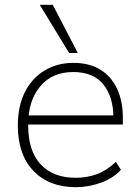

<svg xmlns="http://www.w3.org/2000/svg" viewBox="-20 -769 581 797"><path d="M294 8Q184 8 119 -59.5Q54 -127 54 -248Q54 -328 83 -386Q112 -444 164.5 -476Q217 -508 285 -508Q350 -508 395.5 -480.5Q441 -453 465.5 -401.5Q490 -350 490 -279V-252H81V-290H468L451 -277Q451 -367 409 -418.5Q367 -470 284 -470Q196 -470 146.5 -410Q97 -350 97 -253V-248Q97 -142 149 -86.5Q201 -31 294 -31Q341 -31 382 -46Q423 -61 461 -97L482 -64Q451 -30 400 -11Q349 8 294 8ZM267 -549 145 -749H199L303 -549Z"/></svg>

Font: Mulish ExtraLight ExtraLight
Style: Regular
Weight: 250
Version: Version 3.603